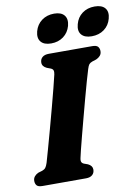

<svg xmlns="http://www.w3.org/2000/svg" viewBox="-98 -975 761 1041"><g transform="rotate(-10 282.5 -455.0)"><path d="M279.5 -115.5Q275.5 -99 279.5 -91.2Q283.5 -83.5 293.5 -80L313 -73Q337 -61.5 337 -40.5Q337 -22 324.8 -11Q312.5 0 290 0H50.5Q26.5 0 18.5 -9.8Q10.5 -19.5 10.5 -34.5Q10.5 -49.5 19.5 -59.8Q28.5 -70 40.5 -75L62.5 -81.5Q75 -86 81.2 -93.8Q87.5 -101.5 93.5 -120Q101 -145.5 114 -192Q127 -238.5 142.5 -295Q158 -351.5 173 -408Q188 -464.5 200 -511.2Q212 -558 218 -584.5Q221 -598.5 218.2 -606.8Q215.5 -615 204 -619.5L184 -627Q159.5 -638.5 159.5 -659.5Q159.5 -678 172 -689Q184.5 -700 208.5 -700H446.5Q470.5 -700 478.5 -690.2Q486.5 -680.5 486.5 -666Q486.5 -650.5 477.5 -640.5Q468.5 -630.5 455.5 -625L433.5 -618Q421 -613.5 415.2 -606.5Q409.5 -599.5 404 -581.5Q396.5 -558 385 -517.2Q373.5 -476.5 360 -426.5Q346.5 -376.5 333 -325.5Q319.5 -274.5 307.8 -229.8Q296 -185 288.5 -154.2Q281 -123.5 279.5 -115.5ZM231 -753Q192 -753 174.8 -773.8Q157.5 -794.5 167 -831Q177 -867.5 205.5 -888.5Q234 -909.5 273.5 -909.5Q312.5 -909.5 329.5 -888.5Q346.5 -867.5 337 -831Q327 -795 298.8 -774Q270.5 -753 231 -753ZM454.5 -753Q415.5 -753 398 -773.8Q380.5 -794.5 390.5 -831Q400 -867.5 428.5 -888.5Q457 -909.5 496.5 -909.5Q536.5 -909.5 553.8 -888.5Q571 -867.5 561 -831Q551.5 -795 523 -774Q494.5 -753 454.5 -753Z"/></g></svg>

Font: Fraunces 9pt S050
Style: Bold Italic
Weight: 700
Italic angle: -16°
Version: Version 1.000; ttfautohint (v1.8.3)